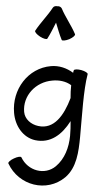

<svg xmlns="http://www.w3.org/2000/svg" viewBox="-82 -1080 793 1505"><g transform="rotate(5 314.5 -328.0)"><path d="M250 -773C272 -815 289 -860 307 -904C325 -860 341 -815 363 -773C368 -765 394 -770 422 -784C449 -799 468 -818 463 -827C428 -894 377 -952 342 -1019C335 -1030 321 -1036 306 -1033C292 -1035 278 -1030 272 -1019C236 -952 186 -894 150 -827C145 -818 164 -799 192 -784C219 -770 245 -765 250 -773ZM478 -543C476 -537 475 -531 475 -524C421 -557 360 -572 297 -561C119 -530 9 -352 41 -171C58 -71 126 15 224 28C345 43 430 -33 488 -145C492 -106 494 -67 494 -29C493 62 468 153 404 217C324 297 188 273 129 172C124 163 98 169 71 185C44 200 26 220 31 228C127 395 351 430 485 297C567 214 572 89 573 -28C574 -194 567 -396 589 -523C591 -533 567 -545 536 -551C506 -556 479 -553 478 -543ZM238 -85C181 -92 129 -129 119 -185C97 -310 188 -427 317 -449C369 -459 425 -453 468 -426C467 -393 469 -359 472 -325C433 -186 364 -68 238 -85Z"/></g></svg>

Font: Nupuram SemiBold
Style: Regular
Weight: 600
Designer: Santhosh Thottingal (santhosh.thottingal@gmail.com)
Foundry: SMC
Version: Version 1.000